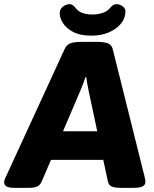

<svg xmlns="http://www.w3.org/2000/svg" viewBox="-48 -904 742 926"><path d="M25 2Q-6 2 -17 -5Q-28 -12 -28 -24Q-28 -31 -25 -39.5Q-22 -48 -17 -57L263 -666Q273 -688 291.5 -695Q310 -702 344 -702H422Q456 -702 473.5 -694.5Q491 -687 496 -666L648 -57Q650 -48 652 -39.5Q654 -31 653 -25Q653 -12 639.5 -5Q626 2 595 2H533Q507 2 491.5 -4Q476 -10 472 -31L450 -133H198L154 -31Q146 -11 131.5 -4.5Q117 2 91 2ZM340 -468 256 -271H421L379 -468Q376 -483 373 -499.5Q370 -516 368 -532H364Q354 -500 340 -468ZM394 -732Q338 -732 304.5 -750Q271 -768 255.5 -793Q240 -818 240 -839Q240 -860 255.5 -872Q271 -884 288 -884Q303 -884 316 -866Q331 -847 352.5 -840.5Q374 -834 399 -834Q423 -834 446.5 -841.5Q470 -849 485 -868Q498 -884 514 -884Q529 -884 543 -874Q557 -864 557 -849Q557 -816 535 -789.5Q513 -763 476 -747.5Q439 -732 394 -732Z"/></svg>

Font: Asap Semi Expanded Semi Expanded ExtraBold
Style: Italic
Weight: 800
Width: 6
Italic angle: -6°
Designer: Pablo Cosgaya
Foundry: Omnibus-Type
Version: Version 3.001; ttfautohint (v1.8.4.7-5d5b)